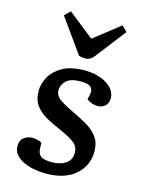

<svg xmlns="http://www.w3.org/2000/svg" viewBox="-120 -855 699 940"><g transform="rotate(15 229.5 -385.5)"><path d="M221 -47Q263 -47 290.5 -65.5Q318 -84 318 -120Q318 -154 289 -174Q260 -194 217 -212Q181 -228 146.5 -246.5Q112 -265 90 -294Q68 -323 68 -370Q68 -402 86.5 -437.5Q105 -473 147.5 -498Q190 -523 263 -523Q305 -523 340.5 -510.5Q376 -498 397.5 -475.5Q419 -453 419 -423Q419 -399 404 -385Q389 -371 367 -371Q349 -371 333.5 -377Q318 -383 310 -390L316 -417Q321 -439 308 -452.5Q295 -466 258 -466Q205 -466 183 -444.5Q161 -423 161 -397Q161 -368 189.5 -349Q218 -330 259 -311Q295 -294 329.5 -274.5Q364 -255 386.5 -226Q409 -197 409 -152Q409 -79 355.5 -32.5Q302 14 208 14Q135 14 86.5 -11.5Q38 -37 38 -80Q38 -110 56.5 -124Q75 -138 99 -138Q112 -138 126 -134.5Q140 -131 147 -126L148 -99Q148 -72 163.5 -59.5Q179 -47 221 -47ZM92 -757 120 -785 251 -681 382 -784 409 -757 297 -612Q284 -594 272.5 -587Q261 -580 249 -580Q231 -580 215 -585Z"/></g></svg>

Font: Literata 12pt Medium
Style: Italic
Weight: 500
Italic angle: -2°
Designer: Latin by Veronika Burian and Jose Scaglione. Greek by Irene Vlachou. Cyrillic by Vera Evstafieva
Foundry: TypeTogether
Version: Version 3.002